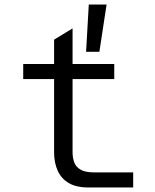

<svg xmlns="http://www.w3.org/2000/svg" viewBox="-20 -832 690 852"><path d="M370 0Q320 0 286.5 -19Q253 -38 236.5 -73.5Q220 -109 220 -157V-656L302 -706V-157Q302 -133 309 -112.5Q316 -92 337 -79.5Q358 -67 398 -67H571V0ZM83 -481V-548H487V-481ZM362 -602 374 -812H453L421 -602Z"/></svg>

Font: Azeret Mono Light
Style: Regular
Weight: 300
Designer: Martin Vácha
Foundry: Displaay
Version: Version 1.002